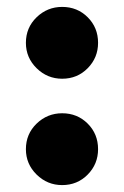

<svg xmlns="http://www.w3.org/2000/svg" viewBox="-20 -520 358 556"><path d="M160 -292Q117 -292 86 -322.5Q55 -353 55 -396Q55 -440 86 -470Q117 -500 160 -500Q204 -500 234 -470Q264 -440 264 -396Q264 -353 234 -322.5Q204 -292 160 -292ZM160 16Q117 16 86 -14.5Q55 -45 55 -88Q55 -132 86 -162Q117 -192 160 -192Q204 -192 234 -162Q264 -132 264 -88Q264 -45 234 -14.5Q204 16 160 16Z"/></svg>

Font: Wittgenstein Black
Style: Regular
Weight: 900
Designer: Jörg Drees
Foundry: Jörg Drees
Version: Version 1.303; ttfautohint (v1.8.4.7-5d5b)